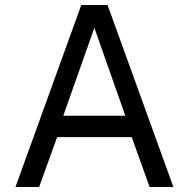

<svg xmlns="http://www.w3.org/2000/svg" viewBox="-20 -743 750 763"><path d="M41.5 0 303 -723H407.5L669 0H574.5L503.5 -198H207L135.5 0ZM231.5 -283H478L355 -632.5Z"/></svg>

Font: Public Sans
Style: Regular
Weight: 400
Designer: The Public Sans project authors (U.S. Web Design System). Libre Franklin designed by Pablo Impallari and Rodrigo Fuenzal
Version: Version 1.008; ttfautohint (v1.8.1) -l 8 -r 50 -G 200 -x 14 